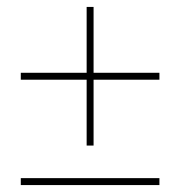

<svg xmlns="http://www.w3.org/2000/svg" viewBox="-20 -589 520 554"><path d="M250 -379H440V-359H250V-169H230V-359H40V-379H230V-569H250ZM40 -55V-75H440V-55Z"/></svg>

Font: Montserrat arm Thin
Style: Regular
Weight: 250
Designer: Julieta Ulanovsky
Foundry: Julieta Ulanovsky
Version: Version 6.000;PS 006.000;hotconv 1.0.88;makeotf.lib2.5.64775